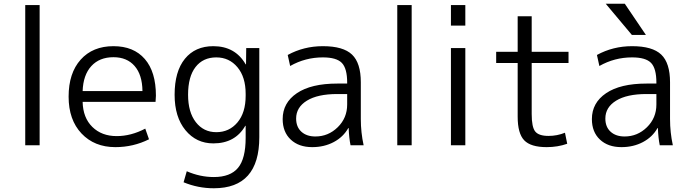

<svg xmlns="http://www.w3.org/2000/svg" viewBox="-20 -777 3684 1027"><path d="M115 0V-750H192V0Z M422 -232Q424 -147 474 -98Q524 -49 604 -49Q681 -49 757 -89L777 -32Q693 10 597 10Q485 10 416 -63Q347 -136 347 -260Q347 -386 411.5 -458Q476 -530 587 -530Q695 -530 754.5 -461.5Q814 -393 814 -265Q814 -252 812 -232ZM422 -290H742Q741 -377 700 -424Q659 -471 587 -471Q512 -471 468.5 -423.5Q425 -376 422 -290Z M986 -270Q986 -177 1027.5 -123.5Q1069 -70 1137 -70Q1206 -70 1250 -122Q1294 -174 1294 -265V-275Q1294 -365 1250 -417.5Q1206 -470 1137 -470Q1066 -470 1026 -418.5Q986 -367 986 -270ZM914 -270Q914 -395 969 -462.5Q1024 -530 1121 -530Q1238 -530 1294 -433H1296L1297 -520H1367V-43Q1367 230 1124 230Q1039 230 962 198L979 139Q1050 170 1124 170Q1212 170 1253 121Q1294 72 1294 -40V-104H1292Q1238 -10 1121 -10Q1030 -10 972 -80.5Q914 -151 914 -270Z M1707 -530Q1816 -530 1863 -485Q1910 -440 1910 -337V-140Q1910 -69 1925 0H1855Q1847 -39 1845 -92H1843Q1816 -44 1765 -17Q1714 10 1650 10Q1578 10 1535 -30.5Q1492 -71 1492 -140Q1492 -227 1568 -278.5Q1644 -330 1784 -330H1837V-335Q1837 -411 1808.5 -440.5Q1780 -470 1707 -470Q1613 -470 1532 -424L1519 -483Q1605 -530 1707 -530ZM1564 -143Q1564 -98 1592 -72.5Q1620 -47 1667 -47Q1736 -47 1786.5 -96.5Q1837 -146 1837 -218V-274H1784Q1679 -274 1621.5 -238.5Q1564 -203 1564 -143Z M2105 0V-750H2182V0Z M2392 -640V-750H2469V-640ZM2392 0V-520H2469V0Z M2824 -690V-500H3021V-440H2824V-167Q2824 -97 2843 -73.5Q2862 -50 2914 -50Q2960 -50 3002 -67L3014 -8Q2963 10 2904 10Q2819 10 2784 -26.5Q2749 -63 2749 -153V-440H2634V-500H2749V-690Z M3322 -757 3435 -590H3360L3220 -757ZM3361 -530Q3470 -530 3517 -485Q3564 -440 3564 -337V-140Q3564 -69 3579 0H3509Q3501 -39 3499 -92H3497Q3470 -44 3419 -17Q3368 10 3304 10Q3232 10 3189 -30.5Q3146 -71 3146 -140Q3146 -227 3222 -278.5Q3298 -330 3438 -330H3491V-335Q3491 -411 3462.5 -440.5Q3434 -470 3361 -470Q3267 -470 3186 -424L3173 -483Q3259 -530 3361 -530ZM3218 -143Q3218 -98 3246 -72.5Q3274 -47 3321 -47Q3390 -47 3440.5 -96.5Q3491 -146 3491 -218V-274H3438Q3333 -274 3275.5 -238.5Q3218 -203 3218 -143Z"/></svg>

Font: M PLUS 1p
Style: Regular
Weight: 400
Version: Version 1.062